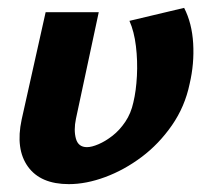

<svg xmlns="http://www.w3.org/2000/svg" viewBox="-20 -455 530 488"><path d="M155 13Q83 13 51 -31.5Q19 -76 35 -151L96 -424H231L173 -153Q167 -124 173 -102.5Q179 -81 201 -81Q213 -81 230.5 -88.5Q248 -96 266 -110Q284 -124 298.5 -145.5Q313 -167 319 -195Q326 -224 328 -262Q330 -300 325.5 -337.5Q321 -375 309 -402L448 -435Q468 -396 471 -344.5Q474 -293 462 -242Q450 -184 417 -136.5Q384 -89 340 -56Q296 -23 247.5 -5Q199 13 155 13Z"/></svg>

Font: Ysabeau Infant ExtraBold
Style: Italic
Weight: 800
Italic angle: -12°
Designer: Christian Thalmann (Catharsis Fonts)
Version: Version 2.001;gftools[0.9.30]; featfreeze: ss01,ss02,lnum